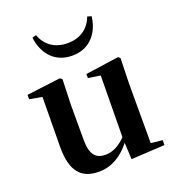

<svg xmlns="http://www.w3.org/2000/svg" viewBox="-147 -932 973 1064"><g transform="rotate(-20 339.0 -399.5)"><path d="M162 -808C171 -727 222 -639 337 -639C451 -639 502 -727 511 -808L487 -815C466 -755 414 -713 337 -713C258 -713 208 -753 185 -815ZM448 12 646 1V-28L578 -35V-389L582 -535L571 -545L374 -517V-493L446 -482L442 -120C407 -83 366 -60 322 -60C267 -60 235 -89 235 -178V-389L240 -535L228 -545L28 -520V-494L102 -481L99 -188C98 -37 157 16 256 16C333 16 395 -25 443 -86Z"/></g></svg>

Font: Noto Serif SC
Style: Bold
Weight: 700
Designer: Ryoko NISHIZUKA 西塚涼子 (kana & ideographs); Frank Grießhammer (Latin, Greek & Cyrillic); Wenlong ZHANG 张文龙 (bopomofo); San
Foundry: Adobe
Version: Version 2.001;hotconv 1.1.0;makeotfexe 2.6.0